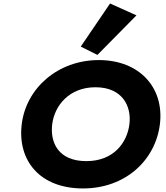

<svg xmlns="http://www.w3.org/2000/svg" viewBox="-20 -1067 939 1087"><path d="M437.2 -803.2 531.6 -756.1 752.5 -980 603.1 -1047.2ZM103.1 -363.9C77.9 -159.1 204.6 -0.1 450 -0.1C689.3 -0.1 860.1 -159.1 885.3 -363.9C910.4 -568.8 771.8 -726.9 539.3 -726.9C308.3 -726.9 128.2 -568.8 103.1 -363.9ZM275.6 -363.9C288.5 -468.5 371.2 -573 520.4 -573C670.5 -573 725.6 -468.5 712.7 -363.9C699.9 -259.4 623.3 -154.8 469 -154.8C310.6 -154.8 262.8 -259.4 275.6 -363.9Z"/></svg>

Font: Hussar
Style: BdSuprExtOblOne
Weight: 700
Foundry: Cannot Into Space Fonts
Version: Version 2.00